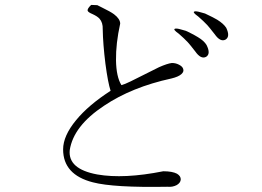

<svg xmlns="http://www.w3.org/2000/svg" viewBox="-20 -750 1040 762"><path d="M366.2 -729.5 341.8 -730.5Q325.2 -714.8 328.1 -707Q330.1 -701.2 346.7 -694.3Q366.2 -685.5 375 -675.8Q388.7 -660.2 387.7 -633.8Q388.7 -575.2 398.4 -497.1Q408.2 -422.9 418.9 -389.6Q331.1 -333 282.2 -273.4Q230.5 -210.9 230.5 -157.2Q230.5 -56.6 348.6 -26.4Q430.7 -4.9 644.5 -8.8Q665 -6.8 681.6 -15.6Q696.3 -24.4 697.3 -37.1Q698.2 -50.8 682.6 -60.5Q664.1 -70.3 627.9 -70.3Q471.7 -39.1 366.2 -57.6Q249 -79.1 256.8 -154.3Q271.5 -250 392.6 -330.1Q502.9 -404.3 660.2 -438.5Q688.5 -445.3 700.2 -456.1Q710.9 -465.8 707 -476.6Q704.1 -486.3 690.4 -493.2Q677.7 -500 662.1 -500Q644.5 -498 611.3 -483.4Q590.8 -473.6 546.9 -451.2Q512.7 -433.6 498 -426.8Q473.6 -415 461.9 -412.1Q441.4 -445.3 440.4 -510.7Q439.5 -577.1 457 -656.2Q457 -674.8 432.6 -693.4Q418 -704.1 385.7 -719.7ZM716.8 -627.9 699.2 -632.8Q679.7 -638.7 673.8 -635.7Q666 -632.8 689.5 -616.2Q710.9 -597.7 725.6 -582Q734.4 -572.3 751 -550.8L754.9 -545.9Q777.3 -513.7 797.9 -524.4Q817.4 -536.1 799.8 -571.3Q790 -587.9 765.6 -602.5Q752 -611.3 723.6 -625ZM793.9 -696.3 776.4 -701.2Q756.8 -707 751 -704.1Q743.2 -701.2 766.6 -684.6Q788.1 -666 802.7 -650.4Q811.5 -640.6 828.1 -619.1L832 -614.3Q854.5 -582 875 -592.8Q894.5 -604.5 877.9 -639.6Q867.2 -656.2 841.8 -671.9Q827.1 -680.7 797.9 -694.3Z"/></svg>

Font: Batang
Style: Regular
Weight: 400
Version: Version 2.21